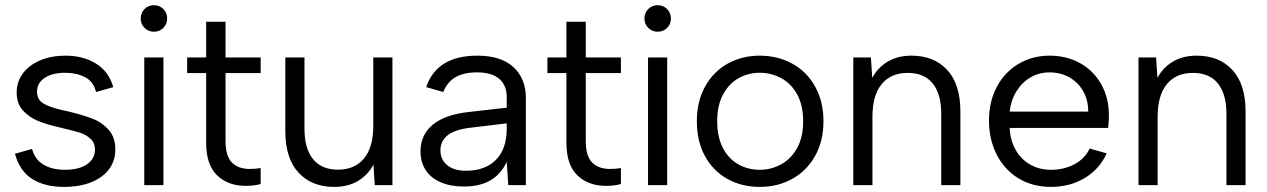

<svg xmlns="http://www.w3.org/2000/svg" viewBox="-20 -725 4962 752"><path d="M38.5 -122.8 105.6 -141.7Q117.3 -99.1 151.2 -79.6Q185.1 -60 234.3 -60Q289.9 -60 320.9 -81.7Q352 -103.4 352 -138.9Q352 -165.3 334.7 -181.4Q317.5 -197.6 292.5 -205.5Q267.6 -213.3 224.8 -223.1Q215.1 -225.8 206.1 -227.8Q160.3 -238.3 126.9 -252.2Q93.6 -266.1 69.4 -292.8Q45.3 -319.6 45.3 -362.6Q45.3 -405.3 70.2 -438.2Q95 -471 138.3 -489Q181.5 -507 236 -507Q306.2 -507 356.2 -475.9Q406.2 -444.8 423.7 -383.8L356.2 -364.6Q346.4 -405.7 312.9 -422.8Q279.3 -440 235.5 -440Q185.9 -440 155.5 -420.2Q125 -400.4 125 -365.8Q125 -335.2 149.2 -320.3Q173.4 -305.4 220.2 -294.6L251.5 -287.6Q307 -273.9 343.6 -259.7Q380.2 -245.4 406 -216.2Q431.7 -186.9 431.7 -139.4Q431.7 -95.9 407.6 -63Q383.5 -30 337.9 -11.5Q292.3 7 231 7Q154.5 7 105.6 -24.4Q56.8 -55.8 38.5 -122.8Z M545.1 -500H620.1V0H545.1ZM531.1 -651.8Q531.1 -674.7 546.1 -689.7Q561.2 -704.6 582.9 -704.6Q604.6 -704.6 619.7 -689.7Q634.8 -674.7 634.8 -651.8Q634.8 -630.6 619.7 -615.6Q604.7 -600.7 583 -600.7Q561.2 -600.7 546.2 -615.6Q531.1 -630.6 531.1 -651.8Z M942.9 3Q873.2 3 830.4 -38.2Q787.5 -79.5 787.5 -165.2V-438.9H713V-500H787.5V-640H863.3V-500H1000.9V-438.9H863.3V-172.7Q863.3 -113.6 888.3 -88.4Q913.3 -63.3 958.1 -63.3Q982.1 -63.3 1000.9 -66.8V-4.5Q989.4 -0.7 973.9 1.1Q958.4 3 942.9 3Z M1517 0H1447.9L1442.7 -80Q1420.5 -38.9 1381.4 -15.9Q1342.4 7 1289.1 7Q1200.8 7 1149.2 -48.9Q1097.5 -104.8 1097.5 -212V-500H1172.5V-220.7Q1172.5 -142.9 1206.1 -101.7Q1239.7 -60.5 1303.5 -60.5Q1369.3 -60.5 1405.6 -104.3Q1442 -148.2 1442 -232.1V-500H1517Z M1627 -132.5Q1627 -196.2 1674.5 -236.1Q1722 -275.9 1814.6 -286.2L1964.7 -303.2V-344.7Q1964.7 -390.4 1935.7 -415.9Q1906.6 -441.5 1847.8 -441.5Q1795.7 -441.5 1763.4 -422.2Q1731.1 -402.9 1716.3 -364.6L1649.3 -383.8Q1669.5 -444.5 1719.4 -475.8Q1769.3 -507 1850.2 -507Q1942 -507 1990.8 -462.3Q2039.7 -417.5 2039.7 -340.8V0H1970.7L1964.7 -91Q1942.7 -43.4 1901.3 -18.9Q1859.9 5.5 1797.3 5.5Q1744 5.5 1705.9 -11.1Q1667.8 -27.7 1647.4 -58.6Q1627 -89.5 1627 -132.5ZM1964.7 -220.5V-241.9L1819.5 -224.4Q1761.4 -217.4 1733.2 -195.1Q1705 -172.8 1705 -136.5Q1705 -99.9 1731.5 -78.1Q1757.9 -56.3 1804.7 -56.3Q1881.1 -56.3 1922.9 -99.4Q1964.7 -142.4 1964.7 -220.5Z M2353.9 3Q2284.2 3 2241.4 -38.2Q2198.5 -79.5 2198.5 -165.2V-438.9H2124V-500H2198.5V-640H2274.3V-500H2411.9V-438.9H2274.3V-172.7Q2274.3 -113.6 2299.3 -88.4Q2324.3 -63.3 2369.1 -63.3Q2393.1 -63.3 2411.9 -66.8V-4.5Q2400.4 -0.7 2384.9 1.1Q2369.4 3 2353.9 3Z M2518.1 -500H2593.1V0H2518.1ZM2504.1 -651.8Q2504.1 -674.7 2519.1 -689.7Q2534.2 -704.6 2555.9 -704.6Q2577.6 -704.6 2592.7 -689.7Q2607.8 -674.7 2607.8 -651.8Q2607.8 -630.6 2592.7 -615.6Q2577.7 -600.7 2556 -600.7Q2534.2 -600.7 2519.2 -615.6Q2504.1 -630.6 2504.1 -651.8Z M2709.3 -250.1Q2709.3 -327.3 2741.4 -385.7Q2773.5 -444.1 2829.7 -475.5Q2886 -507 2955.6 -507Q3026.3 -507 3083.4 -475.5Q3140.5 -444 3172.8 -385.6Q3205.2 -327.3 3205.2 -250Q3205.2 -172.7 3172.5 -114.2Q3139.7 -55.7 3083 -24.4Q3026.3 7 2955.9 7Q2884.5 7 2828.7 -24.4Q2772.8 -55.7 2741 -113.9Q2709.3 -172 2709.3 -250.1ZM3125.7 -250Q3125.7 -312.2 3102.5 -354.8Q3079.2 -397.4 3040.1 -418.7Q3001.1 -440 2955.8 -440Q2910.5 -440 2872.6 -418.7Q2834.8 -397.4 2811.9 -354.8Q2789 -312.2 2789 -249.9Q2789 -187.7 2811.6 -145.1Q2834.1 -102.6 2871.9 -81.3Q2909.7 -60 2955.8 -60Q3000.3 -60 3039.4 -81.3Q3078.4 -102.6 3102.1 -145.2Q3125.7 -187.8 3125.7 -250Z M3322.1 -500H3391.1L3396.3 -420Q3418.5 -461.1 3457.6 -484.1Q3496.6 -507 3550 -507Q3638.2 -507 3689.8 -451.1Q3741.5 -395.2 3741.5 -288V0H3666.5V-279.3Q3666.5 -357.1 3632.9 -398.3Q3599.4 -439.5 3535.5 -439.5Q3469.7 -439.5 3433.4 -395.7Q3397.1 -351.8 3397.1 -267.9V0H3322.1Z M3853.5 -254.3Q3853.5 -326.5 3884 -384.4Q3914.5 -442.3 3968.8 -474.6Q4023 -507 4090.8 -507Q4158.2 -507 4211 -477.3Q4263.7 -447.5 4293.5 -394.4Q4323.2 -341.3 4323.2 -273.1V-259.6Q4322.5 -250.3 4321.7 -242.1Q4321 -233.9 4320.2 -223.9H3934.5Q3936.8 -175 3958 -137.8Q3979.3 -100.6 4015.1 -80.3Q4050.9 -60 4096 -60Q4148.6 -60 4189.5 -82.4Q4230.4 -104.9 4247.7 -143.2L4314.5 -124.5Q4287.2 -63 4228.9 -28Q4170.5 7 4096 7Q4025 7 3970 -26Q3915 -59 3884.3 -118.5Q3853.5 -178 3853.5 -254.3ZM4090.8 -441.5Q4049.9 -441.5 4016.5 -422.1Q3983.1 -402.6 3961.3 -367.7Q3939.5 -332.7 3934.5 -287.9H4242.2Q4242.5 -331.8 4222.8 -367Q4203.2 -402.1 4168.8 -421.8Q4134.3 -441.5 4090.8 -441.5Z M4439.1 -500H4508.1L4513.3 -420Q4535.5 -461.1 4574.6 -484.1Q4613.6 -507 4667 -507Q4755.2 -507 4806.8 -451.1Q4858.5 -395.2 4858.5 -288V0H4783.5V-279.3Q4783.5 -357.1 4749.9 -398.3Q4716.4 -439.5 4652.5 -439.5Q4586.7 -439.5 4550.4 -395.7Q4514.1 -351.8 4514.1 -267.9V0H4439.1Z"/></svg>

Font: AF Albert Sans Medium
Style: Regular
Weight: 500
Designer: Andreas Rasmussen
Foundry: a.Foundry
Version: Version 1.300;Glyphs 3.2 (3231)